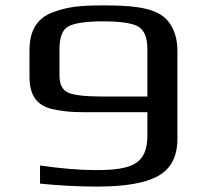

<svg xmlns="http://www.w3.org/2000/svg" viewBox="-20 -680 765 710"><path d="M335 -51C274 -51 205 -57 128 -68V-1C198 6 268 10 339 10C443 10 519 -3 566 -30C613 -57 636 -102 636 -166V-494C636 -548 617 -593 584 -619C537 -655 455 -660 364 -660C279 -660 232 -656 174 -634C115 -612 89 -564 89 -494V-398C89 -330 113 -288 181 -275C238 -264 267 -265 341 -265H525V-180C525 -75 471 -51 335 -51ZM525 -499V-323H363C295 -323 251 -328 231 -338C210 -348 200 -369 200 -401V-499C200 -543 211 -571 234 -583C257 -595 300 -601 361 -601C423 -601 466 -595 489 -583C513 -570 525 -542 525 -499Z"/></svg>

Font: Gamestation Extended
Style: Regular
Weight: 400
Width: 7
Designer: Jonas Hecksher
Foundry: Jonas Hecksher, Playtypeª, e-types AS
Version: Version 1.003